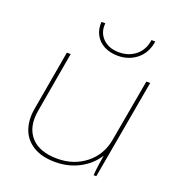

<svg xmlns="http://www.w3.org/2000/svg" viewBox="-131 -829 877 942"><g transform="rotate(20 307.5 -358.0)"><path d="M76 -205 131 -520H151L96 -203Q81 -116 125.5 -65.5Q170 -15 264 -15Q349 -15 411 -63.5Q473 -112 488 -194L546 -520H566L474 0H460Q461 -21 466 -57Q471 -93 478 -135L484 -125Q453 -65 393.5 -30.5Q334 4 260 4Q190 4 145 -23.5Q100 -51 83 -98.5Q66 -146 76 -205ZM239 -720H259Q254 -672 285 -640.5Q316 -609 371 -609Q421 -609 457 -638.5Q493 -668 500 -720H520Q511 -659 469.5 -625Q428 -591 370 -591Q329 -591 298 -607.5Q267 -624 251.5 -653.5Q236 -683 239 -720Z"/></g></svg>

Font: Fixel Italic Variable 20240409 Display Thin
Style: Italic
Weight: 100
Italic angle: -10°
Designer: AlfaBravo + MacPaw
Foundry: Kyrylo Tkachov, Marchela Mozhyna, Serhii Makarenko, Maria Weinstein, Zakhar Kryvoshyya
Version: Version 1.211;Glyphs 3.2 (3225)